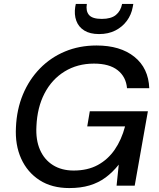

<svg xmlns="http://www.w3.org/2000/svg" viewBox="-20 -943 807 975"><path d="M332 12Q243 12 181 -28Q119 -68 87.5 -137.5Q56 -207 61 -297Q65 -388 96.5 -463.5Q128 -539 182.5 -595Q237 -651 310 -681.5Q383 -712 470 -712Q591 -712 662.5 -654.5Q734 -597 738 -495H625Q620 -553 577.5 -586.5Q535 -620 457 -620Q373 -620 308 -580Q243 -540 206 -468.5Q169 -397 165 -302Q161 -233 183 -182.5Q205 -132 249 -104.5Q293 -77 354 -77Q425 -77 476.5 -105Q528 -133 562.5 -183Q597 -233 615 -301H423L436 -378H731L664 0H572L583 -107Q552 -68 516 -41.5Q480 -15 435 -1.5Q390 12 332 12ZM483 -770Q437 -770 408 -788Q379 -806 367.5 -837.5Q356 -869 362 -908L365 -923H421Q415 -887 432 -867Q449 -847 497 -847Q544 -847 568.5 -867Q593 -887 600 -923H657L654 -907Q647 -868 624 -837Q601 -806 565.5 -788Q530 -770 483 -770Z"/></svg>

Font: DM Sans Medium
Style: Italic
Weight: 500
Italic angle: -10°
Designer: Colophon Foundry, Jonny Pinhorn
Foundry: Colophon Foundry
Version: Version 4.004;gftools[0.9.30]